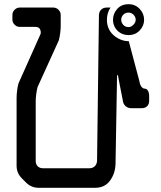

<svg xmlns="http://www.w3.org/2000/svg" viewBox="-20 -790 768 914"><path d="M506 -754H488Q472 -754 462 -744.5Q452 -735 451 -719L442 -24Q441 -8 431 1.5Q421 11 405 11H185Q169 11 159.5 1.5Q150 -8 150 -24V-307Q150 -323 152.5 -342Q155 -361 159 -376L260 -598Q264 -613 266.5 -632Q269 -651 269 -667V-719Q269 -733 258.5 -743.5Q248 -754 234 -754H74Q60 -754 49.5 -743.5Q39 -733 39 -719V-697Q39 -683 49.5 -672.5Q60 -662 74 -662H147Q163 -662 168.5 -654Q174 -646 174 -638Q174 -630 173 -628L68 -393Q64 -378 61.5 -359Q59 -340 59 -324V-1Q59 34 84 59L104 79Q129 104 164 104H433Q479 104 504 69.5Q529 35 530 -11L537 -417Q537 -433 539 -433Q543 -433 544 -417L565 -310Q567 -294 578 -284.5Q589 -275 605 -275H655Q671 -275 680.5 -284.5Q690 -294 690 -310V-333Q690 -349 684 -358.5Q678 -368 669 -368Q660 -368 653 -377.5Q646 -387 644 -402L593 -594Q571 -594 552 -602.5Q533 -611 519 -624Q489 -652 489 -696Q489 -728 506 -754ZM542 -641Q563 -623 592 -623Q624 -623 645 -645Q666 -667 666 -696Q666 -725 645 -747.5Q624 -770 592 -770Q558 -770 538 -747.5Q518 -725 518 -696Q518 -664 542 -641ZM592 -661Q576 -661 566.5 -672Q557 -683 557 -696Q557 -709 566.5 -719.5Q576 -730 592 -730Q606 -730 616 -719.5Q626 -709 626 -696Q626 -683 615 -672Q604 -661 592 -661Z"/></svg>

Font: WDXL Lubrifont JP N
Style: Regular
Weight: 400
Designer: [WDXL Lubrifont] Copyright 2020-2022 (c) NightFurySL2001, Skr-ZERO; [ZCOOL QingKe HuangYou] Copyright 2018-2022 (c) The 
Version: Version 2.001;hotconv 1.1.1;makeotfexe 2.6.0